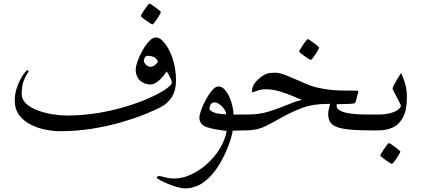

<svg xmlns="http://www.w3.org/2000/svg" viewBox="-20 -728 2371 1072"><path d="M962.9 -282.7Q962.9 -225.1 940.2 -187.7Q917.5 -150.4 876 -128.9Q841.8 -111.3 785.2 -88.6Q728.5 -65.9 654.8 -44.7Q581.1 -23.4 495.1 -9.5Q409.2 4.4 315.9 4.4Q276.4 4.4 232.4 -4.4Q188.5 -13.2 149.7 -33.2Q110.8 -53.2 86.7 -86.2Q62.5 -119.1 62.5 -167Q62.5 -201.7 72.3 -232.4Q82 -263.2 95 -286.6Q107.9 -310.1 118.9 -323.2Q129.9 -336.4 131.8 -336.4Q134.3 -336.4 137 -334.7Q139.6 -333 139.6 -330.6Q139.6 -327.1 129.9 -312.7Q120.1 -298.3 110.6 -271.7Q101.1 -245.1 101.1 -204.6Q101.1 -171.9 126.2 -148.9Q151.4 -126 190.9 -111.3Q230.5 -96.7 273.9 -89.8Q317.4 -83 354 -83Q444.8 -83 530.8 -97.7Q616.7 -112.3 690.9 -135.5Q765.1 -158.7 820.8 -184.1Q876.5 -209.5 908 -231.9Q939.5 -254.4 939.5 -267.1Q939.5 -274.4 933.3 -287.8Q927.2 -301.3 920.4 -313.5Q913.6 -325.7 910.6 -329.1Q891.1 -299.3 866.7 -277.8Q842.3 -256.3 819.3 -256.3Q801.3 -256.3 782.5 -264.6Q763.7 -272.9 750.7 -291.5Q737.8 -310.1 737.8 -340.3Q737.8 -356.9 748 -386.2Q758.3 -415.5 775.4 -446Q792.5 -476.6 812.3 -497.8Q832 -519 851.1 -519Q874 -519 898.4 -488.5Q922.9 -458 938 -416.5Q951.7 -381.3 957.3 -345.2Q962.9 -309.1 962.9 -282.7ZM861.8 -384.3Q852.5 -405.3 835.7 -410.9Q818.8 -416.5 805.2 -416.5Q794.9 -416.5 789.1 -407Q783.2 -397.5 783.2 -390.1Q783.2 -377.9 794.9 -366.7Q806.6 -355.5 819.3 -355.5Q832.5 -355.5 844.7 -364.5Q856.9 -373.5 861.8 -384.3ZM878.4 -660.6Q878.4 -658.2 872.3 -647.2Q866.2 -636.2 857.7 -623.3Q849.1 -610.4 841.3 -600.8Q833.5 -591.3 830.6 -591.3Q829.1 -591.3 819.1 -597.7Q809.1 -604 796.9 -612.5Q784.7 -621.1 775.6 -628.7Q766.6 -636.2 766.6 -638.7Q766.6 -641.6 772.9 -652.3Q779.3 -663.1 788.1 -676Q796.9 -689 804.4 -698.5Q812 -708 814 -708Q816.9 -708 827.1 -701.4Q837.4 -694.8 849.1 -686Q860.8 -677.2 869.6 -669.7Q878.4 -662.1 878.4 -660.6Z M1384.8 -44.4Q1384.8 -27.8 1378.7 -13.9Q1372.6 0 1346.2 0L1279.3 1.5Q1274.4 33.2 1258.3 77.4Q1242.2 121.6 1218 166.7Q1193.8 211.9 1163.6 246.6Q1126.5 288.1 1089.8 305.9Q1053.2 323.7 1015.6 323.7Q994.6 323.7 967.5 315.9Q940.4 308.1 915 297.4Q889.6 286.6 872.8 277.3Q856 268.1 856 265.6Q856 254.9 867.2 254.9Q877 254.9 901.6 261.7Q926.3 268.6 954.6 268.6Q999.5 268.6 1047.1 246.3Q1094.7 224.1 1136.7 186.5Q1178.7 148.9 1207.8 101.3Q1236.8 53.7 1245.6 2.9Q1178.2 -3.9 1135.7 -17.6Q1093.3 -31.2 1093.3 -72.3Q1093.3 -86.4 1103.5 -114.7Q1113.8 -143.1 1130.1 -173.1Q1146.5 -203.1 1164.8 -224.1Q1183.1 -245.1 1199.7 -245.1Q1218.3 -245.1 1233.6 -228.8Q1249 -212.4 1260.3 -187.5Q1271.5 -162.6 1277.6 -135.7Q1283.7 -108.9 1283.7 -88.4H1346.2Q1372.6 -88.4 1378.7 -74.7Q1384.8 -61 1384.8 -44.4ZM1242.7 -89.8Q1242.7 -103 1231.9 -118.7Q1221.2 -134.3 1206.1 -145.3Q1190.9 -156.2 1177.7 -156.2Q1164.1 -156.2 1157 -145.5Q1149.9 -134.8 1149.9 -120.6Q1149.9 -110.8 1172.9 -100.8Q1195.8 -90.8 1242.7 -89.8Z M2124 -44.4Q2124 -27.8 2117.9 -13.9Q2111.8 0 2085.4 0H2059.1Q1970.7 0 1918.5 -6.1Q1866.2 -12.2 1840.8 -28.8Q1812.5 -48.3 1812.5 -91.3Q1812.5 -105.5 1815.9 -119.1Q1819.3 -132.8 1822.8 -147.9H1810.1Q1727.1 -147.9 1668.7 -126Q1610.4 -104 1561.5 -76.7Q1511.2 -48.3 1463.4 -24.2Q1415.5 0 1354.5 0H1328.6Q1301.8 0 1295.7 -13.9Q1289.6 -27.8 1289.6 -44.4Q1289.6 -61 1295.7 -74.7Q1301.8 -88.4 1328.6 -88.4H1354.5Q1424.8 -88.4 1473.6 -103Q1522.5 -117.7 1564 -134.8Q1589.8 -145.5 1614.5 -154.8Q1639.2 -164.1 1666 -169.9Q1647 -177.7 1613.8 -191.9Q1580.6 -206.1 1541.5 -217.8Q1502.4 -229.5 1464.4 -229.5Q1435.1 -229.5 1414.8 -221.2Q1394.5 -212.9 1392.1 -212.9Q1386.7 -212.9 1386.7 -217.3Q1386.7 -248 1409.4 -272.7Q1432.1 -297.4 1456.1 -310.1Q1470.2 -318.4 1487.1 -320.3Q1503.9 -322.3 1514.2 -322.3Q1535.6 -322.3 1564.7 -312Q1593.8 -301.8 1625.7 -287.4Q1657.7 -272.9 1688.5 -259.8Q1719.2 -246.6 1744.1 -240.7Q1782.2 -231.9 1813.7 -227.8Q1845.2 -223.6 1882.8 -222.7Q1920.4 -221.7 1976.1 -221.7Q1978.5 -221.7 1979.5 -219.2Q1980.5 -216.8 1980.5 -215.8Q1980.5 -214.4 1977.1 -201.4Q1973.6 -188.5 1969.7 -174.1Q1965.8 -159.7 1963.4 -153.8Q1960.9 -146.5 1860.4 -146.5Q1859.9 -145 1859.6 -142.3Q1859.4 -139.6 1859.4 -137.2Q1859.4 -117.7 1887.2 -106.4Q1908.2 -97.7 1938.7 -93.8Q1969.2 -89.8 2001.7 -89.1Q2034.2 -88.4 2059.1 -88.4H2085.4Q2111.8 -88.4 2117.9 -74.7Q2124 -61 2124 -44.4ZM1762.2 -462.4Q1762.2 -460 1756.1 -449Q1750 -438 1741.5 -425Q1732.9 -412.1 1725.1 -402.6Q1717.3 -393.1 1714.4 -393.1Q1712.9 -393.1 1702.9 -399.4Q1692.9 -405.8 1680.7 -414.3Q1668.5 -422.9 1659.4 -430.4Q1650.4 -438 1650.4 -440.4Q1650.4 -443.4 1656.7 -454.1Q1663.1 -464.8 1671.9 -477.8Q1680.7 -490.7 1688.2 -500.2Q1695.8 -509.8 1697.8 -509.8Q1700.7 -509.8 1710.9 -503.2Q1721.2 -496.6 1732.9 -487.8Q1744.6 -479 1753.4 -471.4Q1762.2 -463.9 1762.2 -462.4Z M2252 -187Q2252 -115.2 2231 -74.5Q2210 -33.7 2174.1 -16.8Q2138.2 0 2093.8 0H2067.9Q2041 0 2034.9 -13.9Q2028.8 -27.8 2028.8 -44.4Q2028.8 -61 2034.9 -74.7Q2041 -88.4 2067.9 -88.4H2093.8Q2124 -88.4 2147.7 -93.5Q2171.4 -98.6 2188 -106.4Q2203.1 -113.8 2210.7 -122.8Q2218.3 -131.8 2218.3 -136.7Q2218.3 -141.1 2211.2 -155Q2204.1 -168.9 2195.1 -186Q2186 -203.1 2179 -216.8Q2171.9 -230.5 2171.9 -233.9Q2171.9 -238.8 2178.5 -251.5Q2185.1 -264.2 2193.8 -279.1Q2202.6 -293.9 2210.2 -305.9Q2217.8 -317.9 2219.7 -320.8Q2235.8 -285.6 2243.9 -253.4Q2252 -221.2 2252 -187ZM2215.3 118.2Q2215.3 120.6 2209.2 131.6Q2203.1 142.6 2194.6 155.5Q2186 168.5 2178.2 178Q2170.4 187.5 2167.5 187.5Q2166 187.5 2156 181.2Q2146 174.8 2133.8 166.3Q2121.6 157.7 2112.5 150.1Q2103.5 142.6 2103.5 140.1Q2103.5 137.2 2109.9 126.5Q2116.2 115.7 2125 102.8Q2133.8 89.8 2141.4 80.3Q2148.9 70.8 2150.9 70.8Q2153.8 70.8 2164.1 77.4Q2174.3 84 2186 92.8Q2197.8 101.6 2206.5 109.1Q2215.3 116.7 2215.3 118.2Z"/></svg>

Font: Scheherazade New Rohingya
Style: Regular
Weight: 400
Designer: SIL International
Foundry: SIL International
Version: Version 3.000 ; LngRng